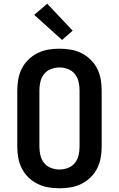

<svg xmlns="http://www.w3.org/2000/svg" viewBox="-20 -1005 640 1033"><path d="M300 8Q270 8 240 3Q210 -2 182.5 -15.5Q155 -29 133 -50.5Q111 -72 97.5 -98.5Q84 -125 78.5 -155Q73 -185 73 -215V-520Q73 -550 78.5 -580Q84 -610 97.5 -636.5Q111 -663 133 -684.5Q155 -706 182.5 -719.5Q210 -733 240 -738Q270 -743 300 -743Q330 -743 360 -738Q390 -733 417.5 -719.5Q445 -706 467 -684.5Q489 -663 502.5 -636.5Q516 -610 521.5 -580Q527 -550 527 -520V-215Q527 -185 521.5 -155Q516 -125 502.5 -98.5Q489 -72 467 -50.5Q445 -29 417.5 -15.5Q390 -2 360 3Q330 8 300 8ZM300 -93Q323 -93 345.5 -101.5Q368 -110 382.5 -128Q397 -146 402.5 -169Q408 -192 408 -215V-520Q408 -543 402.5 -566Q397 -589 382.5 -607Q368 -625 345.5 -633.5Q323 -642 300 -642Q277 -642 254.5 -633.5Q232 -625 217.5 -607Q203 -589 197.5 -566Q192 -543 192 -520V-215Q192 -192 197.5 -169Q203 -146 217.5 -128Q232 -110 254.5 -101.5Q277 -93 300 -93ZM314 -790 164 -925 234 -985 371 -840Z"/></svg>

Font: Iosevka Book
Style: Bold
Weight: 700
Designer: Belleve Invis
Foundry: Belleve Invis
Version: Version 28.0.7; ttfautohint (v1.8.3)